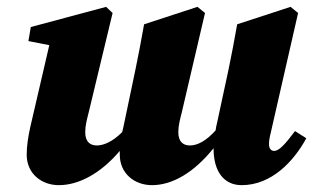

<svg xmlns="http://www.w3.org/2000/svg" viewBox="-20 -525 915 561"><path d="M686 16C773 16 838 -53 875 -121L842 -142C812 -102 795 -84 781 -84C772 -84 766 -91 766 -104C766 -114 768 -125 772 -141L851 -487L829 -505L673 -454C665 -409 657 -366 648 -323L614 -165C612 -158 611 -151 610 -144C582 -113 557 -100 535 -100C517 -100 501 -109 501 -139C501 -158 506 -176 511 -196L579 -487L557 -505L401 -454C393 -409 385 -366 376 -323L341 -156C340 -150 338 -144 337 -139C309 -111 283 -100 263 -100C245 -100 229 -109 229 -139C229 -158 234 -176 239 -196L309 -487L290 -505L70 -446L63 -405L124 -393L69 -156C62 -125 58 -98 58 -73C58 -18 101 16 152 16C210 16 274 -18 330 -84C330 -80 330 -77 330 -73C330 -18 373 16 424 16C484 16 547 -21 604 -92C604 -92 604 -91 604 -91C604 -23 635 16 686 16Z"/></svg>

Font: Source Serif Pro Black
Style: Italic
Weight: 900
Italic angle: -12°
Designer: Frank Grießhammer
Foundry: Adobe Systems Incorporated
Version: Version 3.001;hotconv 1.0.111;makeotfexe 2.5.65597